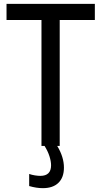

<svg xmlns="http://www.w3.org/2000/svg" viewBox="-20 -760 528 1000"><path d="M196 -656H14V-740H474V-656H291V0H278Q313 58 313 113Q313 164 284.5 192Q256 220 203 220Q170 220 132 209V146Q146 151 162 153.5Q178 156 190 156Q246 156 246 101Q246 80 237.5 53.5Q229 27 212 0H196Z"/></svg>

Font: Encode Sans Compressed
Style: Medium
Weight: 500
Designer: Pablo Impallari, Andres Torresi
Foundry: Pablo Impallari, Andres Torresi
Version: Version 1.000; ttfautohint (v1.00) -l 8 -r 50 -G 200 -x 14 -